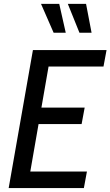

<svg xmlns="http://www.w3.org/2000/svg" viewBox="-20 -954 560 974"><path d="M126.5 -42.5 92.5 -84H421L405.5 0H24L147 -700H520.5L505 -616.5H184L233.5 -657.5ZM155 -408H409.5L394 -324.5H139ZM252 -788 188 -934.5H280.5L313.5 -788ZM383 -788 324 -934.5H416.5L444.5 -788Z"/></svg>

Font: Cabin
Style: Italic
Weight: 400
Width: 4
Italic angle: -10°
Designer: Pablo Impallari
Foundry: Pablo Impallari. http://www.impallari.com Igino Marini. http://www.ikern.com
Version: Version 3.001